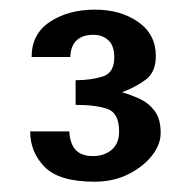

<svg xmlns="http://www.w3.org/2000/svg" viewBox="-20 -709 386 388"><path d="M304.7 -440.4Q304.7 -417 287.1 -394.5Q269.5 -372.1 239.3 -356.9Q209 -341.8 170.9 -341.8Q99.6 -341.8 70.3 -371.6Q41 -401.4 41 -443.4H120.1Q121.1 -419.9 132.3 -406.7Q143.6 -393.6 168 -393.6Q190.4 -393.6 205.6 -406.2Q220.7 -418.9 220.7 -443.4Q220.7 -480.5 197.3 -488.8Q173.8 -497.1 132.8 -497.1V-546.9Q163.1 -546.9 187 -554.2Q210.9 -561.5 210.9 -592.8Q210.9 -617.2 198.7 -627.9Q186.5 -638.7 168.9 -638.7Q147.5 -638.7 135.3 -627.9Q123 -617.2 122.1 -593.8H43.9Q43.9 -640.6 81.1 -665Q118.2 -689.5 171.9 -689.5Q223.6 -689.5 259.3 -664.6Q294.9 -639.6 294.9 -595.7Q294.9 -563.5 274.9 -548.3Q254.9 -533.2 226.6 -522.5Q244.1 -517.6 262.2 -509.3Q280.3 -501 292.5 -484.9Q304.7 -468.8 304.7 -440.4Z"/></svg>

Font: Namkio Khamti
Style: Bold
Weight: 700
Designer: Debbi Hosken
Foundry: SIL International
Version: Version 3.917